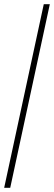

<svg xmlns="http://www.w3.org/2000/svg" viewBox="-20 -780 259 921"><path d="M0 121 190 -760H219L29 121Z"/></svg>

Font: Noto Serif Georgian ExtraCondensed Thin
Style: Regular
Weight: 100
Width: 2
Designer: Monotype Design Team, Akaki Razmadze
Foundry: Google LLC
Version: Version 2.003; ttfautohint (v1.8.4.7-5d5b)